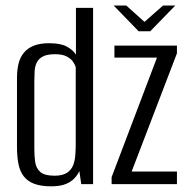

<svg xmlns="http://www.w3.org/2000/svg" viewBox="-20 -658 667 686"><path d="M163.1 7.7Q125.9 7.7 102.1 -1.4Q78.3 -10.5 64.6 -28.4Q51 -46.2 45.8 -72.7Q40.7 -99.1 40.7 -133.3V-379.6Q40.7 -407.3 46.1 -429.9Q51.5 -452.5 64.6 -468.8Q77.7 -485.2 99.8 -494.4Q122 -503.6 155.6 -503.6Q196.3 -503.6 218.6 -491.6Q240.9 -479.7 251.3 -462.8V-630H312.6V0H270.3L263.5 -47Q258.1 -34.3 246.7 -21.7Q235.2 -9 215.5 -0.7Q195.7 7.7 163.1 7.7ZM174.5 -30.2Q203.4 -30.2 219.2 -40.6Q235 -51 241.5 -68Q247.9 -85 249.2 -105.5Q250.6 -125.9 250.6 -145.6V-417.1Q248.5 -426.4 241 -437.3Q233.5 -448.3 218.2 -456.3Q203 -464.3 176.6 -464.3Q148.4 -464.3 133.3 -456.3Q118.2 -448.4 111.4 -434.6Q104.7 -420.8 103.7 -403.9Q102.7 -387 102.7 -368.7V-125Q102.7 -101.1 105.7 -79.2Q108.8 -57.2 123.8 -43.7Q138.9 -30.2 174.5 -30.2ZM378.8 0V-25.1L540.9 -452.3H388.8V-495H612.2V-467.5L450.4 -45.2H612.2V0ZM475.2 -546.4 386.2 -638.2H431.2L496.2 -579.8L562.5 -638.2H606.2L516.9 -546.4Z"/></svg>

Font: Alumni Sans Thin
Style: Regular
Weight: 100
Designer: Robert E. Leuschke
Foundry: Robert E. Leuschke
Version: Version 1.018